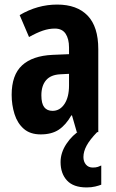

<svg xmlns="http://www.w3.org/2000/svg" viewBox="-20 -671 509 840"><path d="M230 -651Q317 -651 363.5 -602.5Q410 -554 410 -456V-93H316L295 -166H292Q268 -124 237 -103.5Q206 -83 158 -83Q112 -83 84 -107.5Q56 -132 43.5 -172Q31 -212 31 -256Q31 -343 76.5 -385Q122 -427 210 -431L282 -434V-463Q282 -501 267 -523.5Q252 -546 220 -546Q194 -546 167.5 -537Q141 -528 107 -509L66 -605Q144 -651 230 -651ZM244 -346Q202 -344 181.5 -320Q161 -296 161 -254Q161 -218 173.5 -202Q186 -186 210 -186Q242 -186 262 -216Q282 -246 282 -297V-348ZM345 16Q345 36 356 49Q367 62 386 62Q400 62 408.5 59Q417 56 423 53V137Q413 141 396.5 145Q380 149 359 149Q301 149 273 118.5Q245 88 245 38Q245 -3 270.5 -41.5Q296 -80 335 -104L405 -93Q373 -60 359 -34Q345 -8 345 16Z"/></svg>

Font: Noto Sans Kannada UI ExtraCondensed
Style: Bold
Weight: 700
Width: 2
Designer: Jelle Bosma - Monotype Design Team
Foundry: Monotype Imaging Inc.
Version: Version 2.005; ttfautohint (v1.8.4.7-5d5b)